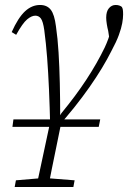

<svg xmlns="http://www.w3.org/2000/svg" viewBox="-20 -510 515 772"><path d="M30 0 34 -30H383L377 0ZM39 242 44 215 150 206H165L280 215L275 242ZM126 242 185 -34 233 -47 227 -20Q215 40 205.5 85.5Q196 131 188.5 168.5Q181 206 174 242ZM182 3Q180 -81 177 -150Q174 -219 169.5 -278Q165 -337 158 -389Q153 -424 144.5 -435.5Q136 -447 122 -447Q107 -447 89 -432Q71 -417 45 -370L27 -381Q53 -439 80.5 -464.5Q108 -490 141 -490Q169 -490 184 -471Q199 -452 205 -404Q212 -356 215.5 -298.5Q219 -241 220.5 -175.5Q222 -110 222 -37H216L227 -55Q255 -89 280 -122.5Q305 -156 327 -189.5Q349 -223 367.5 -255.5Q386 -288 401 -319Q409 -336 415.5 -354Q422 -372 429 -397L423 -333L415 -386Q412 -397 409.5 -412.5Q407 -428 407 -439Q407 -464 418 -477Q429 -490 445 -490Q454 -490 460.5 -487.5Q467 -485 470 -482Q473 -477 474 -470.5Q475 -464 475 -452Q475 -437 471.5 -417Q468 -397 458 -369.5Q448 -342 428 -305Q412 -273 390 -236.5Q368 -200 340 -160Q312 -120 278.5 -78Q245 -36 207 6L188 8Z"/></svg>

Font: Source Serif 4 18pt Light
Style: Italic
Weight: 300
Italic angle: -12°
Designer: Frank Grießhammer
Foundry: Adobe Systems Incorporated
Version: Version 4.004;hotconv 1.0.116;makeotfexe 2.5.65601